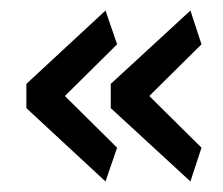

<svg xmlns="http://www.w3.org/2000/svg" viewBox="-20 -427 422 364"><path d="M190 -222 341 -83 362 -147 263 -245 362 -343 341 -407 190 -268ZM30 -222 180 -83 202 -147 103 -245 202 -343 180 -407 30 -268Z"/></svg>

Font: Catamaran Medium
Style: Regular
Weight: 500
Designer: Pria Ravichandran
Version: Version 2.000